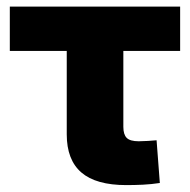

<svg xmlns="http://www.w3.org/2000/svg" viewBox="-20 -549 567 573"><path d="M356.9 3.4Q266.6 3.4 222.9 -34.2Q179.2 -71.8 179.2 -147.9V-397H9.3V-529.3H517.6V-397H348.1V-170.4Q348.1 -147.5 358.2 -137.5Q368.2 -127.4 394 -127.4Q406.2 -127.4 421.4 -128.4Q436.5 -129.4 447.3 -130.4L457 -2.9Q431.6 1 406.5 2.2Q381.3 3.4 356.9 3.4Z"/></svg>

Font: Inter 24pt ExtraBold
Style: Regular
Weight: 800
Designer: Rasmus Andersson
Foundry: rsms
Version: Version 4.001;git-66647c0bb